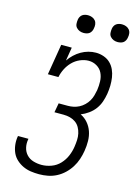

<svg xmlns="http://www.w3.org/2000/svg" viewBox="-138 -1010 777 1091"><g transform="rotate(15 250.0 -464.5)"><path d="M204 8Q179 8 155 4.5Q131 1 109.5 -9Q88 -19 70.5 -35Q53 -51 43.5 -72Q34 -93 31 -117.5Q28 -142 32 -167L33 -171H94V-169Q89 -143 94.5 -119Q100 -95 116 -78Q132 -61 155.5 -54Q179 -47 204 -47Q232 -47 261 -57.5Q290 -68 311 -90.5Q332 -113 343.5 -140.5Q355 -168 359 -196Q362 -216 363 -235.5Q364 -255 360 -273.5Q356 -292 347 -308Q338 -324 323.5 -334.5Q309 -345 290.5 -350Q272 -355 252 -355H198L208 -410H262Q279 -410 295.5 -413.5Q312 -417 327.5 -425Q343 -433 356.5 -446Q370 -459 379 -474.5Q388 -490 392.5 -506.5Q397 -523 400 -539Q404 -566 403 -592Q402 -618 391.5 -640Q381 -662 359 -675Q337 -688 311 -688Q286 -688 260.5 -677Q235 -666 216 -646.5Q197 -627 185 -603Q173 -579 168 -554H106L136 -735H198L185 -656Q198 -675 215.5 -691.5Q233 -708 253 -719.5Q273 -731 295 -737Q317 -743 339 -743Q363 -743 385.5 -735Q408 -727 424 -711.5Q440 -696 449.5 -675Q459 -654 462.5 -630.5Q466 -607 465.5 -583Q465 -559 461 -534Q457 -510 449 -486.5Q441 -463 426 -442.5Q411 -422 389.5 -406.5Q368 -391 345 -382Q370 -370 388 -349Q406 -328 415 -302Q424 -276 424.5 -246.5Q425 -217 420 -187Q416 -162 407.5 -136.5Q399 -111 384.5 -88Q370 -65 350 -46Q330 -27 306 -14.5Q282 -2 256 3Q230 8 204 8ZM441 -833Q428 -833 417 -837.5Q406 -842 398 -851Q390 -860 389 -872.5Q388 -885 390 -898Q391 -906 395.5 -914.5Q400 -923 407.5 -928Q415 -933 423.5 -935Q432 -937 440 -937Q453 -937 464.5 -932.5Q476 -928 483.5 -919Q491 -910 492.5 -897.5Q494 -885 491 -872Q490 -864 485.5 -855.5Q481 -847 474 -842Q467 -837 458 -835Q449 -833 441 -833ZM241 -833Q228 -833 217 -837.5Q206 -842 198 -851Q190 -860 189 -872.5Q188 -885 190 -898Q191 -906 195.5 -914.5Q200 -923 207.5 -928Q215 -933 223.5 -935Q232 -937 240 -937Q253 -937 264.5 -932.5Q276 -928 283.5 -919Q291 -910 292.5 -897.5Q294 -885 291 -872Q290 -864 285.5 -855.5Q281 -847 274 -842Q267 -837 258 -835Q249 -833 241 -833Z"/></g></svg>

Font: Iosevka Curly Slab Light
Style: Italic
Weight: 300
Italic angle: -9°
Monospace: yes
Designer: Belleve Invis
Foundry: Belleve Invis
Version: Version 22.1.2; ttfautohint (v1.8.4)